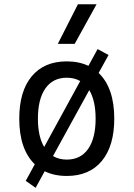

<svg xmlns="http://www.w3.org/2000/svg" viewBox="-20 -815 626 900"><path d="M147 65.4 100.6 32.7 143.1 -44.9Q70.3 -115.2 70.3 -258.8Q70.3 -387.2 128.7 -457.3Q187 -527.3 293 -527.3Q350.1 -527.3 394.5 -506.3L437.5 -585L488.8 -557.1L442.4 -473.1Q515.6 -402.8 515.6 -258.8Q515.6 -130.9 457.3 -60.5Q398.9 9.8 293 9.8Q234.4 9.8 189.5 -12.2ZM293 -66.9Q357.9 -66.9 393.1 -116.9Q428.2 -167 428.2 -258.8Q428.2 -343.3 398.4 -392.6L228.5 -83.5Q256.3 -66.9 293 -66.9ZM187 -126 356 -435.1Q328.6 -450.7 293 -450.7Q228 -450.7 192.9 -400.6Q157.7 -350.6 157.7 -258.8Q157.7 -175.3 187 -126ZM251 -609.4 345.2 -794.9H432.6L330.1 -609.4Z"/></svg>

Font: Cascadia Mono SemiLight
Style: Regular
Weight: 350
Monospace: yes
Designer: Aaron Bell
Foundry: Saja Typeworks
Version: Version 2404.023; ttfautohint (v1.8.4)